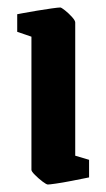

<svg xmlns="http://www.w3.org/2000/svg" viewBox="-20 -483 284 513"><path d="M108 10Q104 10 93.5 2Q83 -6 73.5 -15.5Q64 -25 64 -29V-385L26 -398V-445Q26 -445 42 -448Q58 -451 79 -454.5Q100 -458 118 -460.5Q136 -463 141 -463Q144 -463 154 -455Q164 -447 172.5 -437.5Q181 -428 181 -423V-67L218 -56V-9Q218 -9 203 -6Q188 -3 167.5 1Q147 5 129.5 7.5Q112 10 108 10Z"/></svg>

Font: Grenze Gotisch SemiBold
Style: Regular
Weight: 600
Designer: Renata Polastri
Foundry: Omnibus-Type
Version: Version 1.001